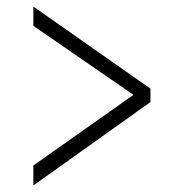

<svg xmlns="http://www.w3.org/2000/svg" viewBox="-20 -653 518 587"><path d="M82 -86V-147L388 -363L82 -574V-633L440 -382V-341Z"/></svg>

Font: SpoqaHanSansJP-Light
Style: Regular
Weight: 300
Designer: [Source Han Sans]
Ryoko NISHIZUKA  (kana & ideographs); Paul D. Hunt (Latin, Greek & Cyrillic); Wenlong ZHANG  (bopomofo
Foundry: Spoqa (http://bi.spoqa.com)
Version: Version 1.002.20150607